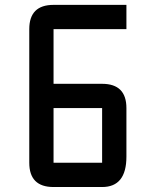

<svg xmlns="http://www.w3.org/2000/svg" viewBox="-20 -752 626 772"><path d="M195.3 -732.4H488.3V-634.8H195.3V-415H390.6Q488.3 -415 488.3 -317.4V-122.1Q488.3 0 390.6 0H195.3Q97.7 0 97.7 -97.7V-634.8Q97.7 -732.4 195.3 -732.4ZM390.6 -317.4H195.3V-97.7H390.6Z"/></svg>

Font: BabelStone Zanabazar
Style: Regular
Weight: 400
Designer: Andrew West
Foundry: Andrew West
Version: Version 10.002;August 6, 2021